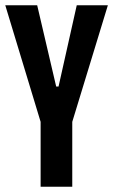

<svg xmlns="http://www.w3.org/2000/svg" viewBox="-21 -708 429 728"><path d="M133 -246 -1 -688H120L192 -380H201L270 -688H388L253 -246V0H133Z"/></svg>

Font: Saira ExtraCondensed
Style: Bold
Weight: 700
Width: 2
Designer: Hector Gatti with collaboration of the Omnibus-Type team
Foundry: Omnibus-Type
Version: Version 0.072; ttfautohint (v1.8)